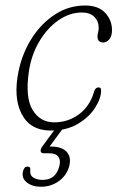

<svg xmlns="http://www.w3.org/2000/svg" viewBox="-20 -478 449 714"><path d="M284.5 -431.5Q239 -431.5 197.2 -402.5Q155.5 -373.5 125.8 -323.2Q96 -273 87 -209.5Q73.5 -114.5 101.5 -68.8Q129.5 -23 181.5 -23Q233 -23 273.5 -52.8Q314 -82.5 329.5 -136Q334 -153 347 -153Q356 -153 356 -142Q356 -112 333.5 -77Q311 -42 269.2 -17.2Q227.5 7.5 169 7.5Q92.5 7.5 60.5 -54.2Q28.5 -116 49.5 -215.5Q64 -283 99.5 -337.8Q135 -392.5 185.8 -425Q236.5 -457.5 296 -457.5Q346 -457.5 371.2 -430.2Q396.5 -403 396.5 -366Q396.5 -344.5 386.8 -332.2Q377 -320 364 -320Q342.5 -320 342.5 -343Q342.5 -349.5 344.8 -358Q347 -366.5 347 -374.5Q347 -399.5 330.5 -415.5Q314 -431.5 284.5 -431.5ZM192.5 -8.5H220L164.5 67H170.5Q209 67 227.5 86.2Q246 105.5 237.5 139.5Q228.5 174 199.2 195.2Q170 216.5 132 216.5Q99.5 216.5 79.2 200Q59 183.5 66 157.5Q70 141.5 82 141.5Q94.5 141.5 92.5 154.5Q90.5 174.5 104.8 182.8Q119 191 138.5 191Q187.5 191 200.5 140.5Q206.5 118.5 197.2 105.2Q188 92 163 92H143Q132 92 131.2 84.2Q130.5 76.5 137 67Z"/></svg>

Font: Fraunces 9pt SuperSoft Thin
Style: Italic
Weight: 100
Italic angle: -16°
Version: Version 1.000;[0bf87f6ff]